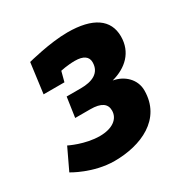

<svg xmlns="http://www.w3.org/2000/svg" viewBox="-117 -808 608 630"><g transform="rotate(-30 186.5 -493.5)"><path d="M365 -616C365 -680 315 -715 219 -715C152 -715 65 -692 65 -692L50 -578H129L139 -616C139 -616 165 -622 194 -622C226 -622 242 -610 242 -589C242 -548 208 -534 166 -534H112L101 -459H158C200 -459 218 -445 218 -420C218 -388 189 -367 142 -367C86 -367 33 -394 33 -394L-5 -314C-5 -314 63 -272 143 -272C243 -272 343 -315 343 -424C343 -466 310 -497 269 -504C325 -519 365 -556 365 -616Z"/></g></svg>

Font: Bitter
Style: Bold Italic
Weight: 700
Designer: Sol Matas
Foundry: Sol Matas
Version: Version 1.002